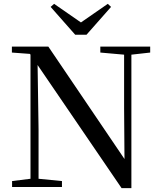

<svg xmlns="http://www.w3.org/2000/svg" viewBox="-20 -975 841 1001"><path d="M262 -955 244 -939 372 -794H431L559 -939L542 -955L402 -858ZM614 6H665V-690L763 -701V-732H503V-701L627 -690V-411L629 -146L232 -732H42V-701L136 -694L139 -690V-43L43 -31V0H303V-31L181 -43V-302L176 -636Z"/></svg>

Font: Source Han Serif CN Medium
Style: Regular
Weight: 500
Designer: Ryoko NISHIZUKA 西塚涼子 (kana & ideographs); Frank Grießhammer (Latin, Greek & Cyrillic); Wenlong ZHANG 张文龙 (bopomofo); San
Foundry: Adobe
Version: Version 2.002;hotconv 1.1.0;makeotfexe 2.6.0